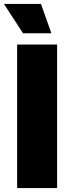

<svg xmlns="http://www.w3.org/2000/svg" viewBox="-28 -955 369 975"><path d="M59 0V-729H262V0ZM89 -786 -8 -935H180L233 -786Z"/></svg>

Font: Mona Sans ExtraLight Black
Style: Regular
Weight: 900
Version: Version 2.000